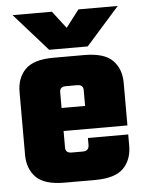

<svg xmlns="http://www.w3.org/2000/svg" viewBox="-50 -723 572 764"><g transform="rotate(-5 235.5 -341.0)"><path d="M191 -360V-139Q191 -128 197 -122.5Q203 -117 216 -117H245V0H177Q97 0 63.5 -34Q30 -68 30 -124V-375Q30 -431 63.5 -465Q97 -499 177 -499H244V-382H216Q203 -382 197 -376.5Q191 -371 191 -360ZM285 -227V-360Q285 -371 279 -376.5Q273 -382 260 -382H239V-499H299Q379 -499 412.5 -465Q446 -431 446 -375V-227ZM285 -141V-169H446V-124Q446 -68 412.5 -34Q379 0 299 0H239V-117H260Q273 -117 279 -123.5Q285 -130 285 -141ZM446 -297V-205H71V-297ZM162 -532 29 -682H186L239 -613L292 -682H449L316 -532Z"/></g></svg>

Font: Teko Variable Light
Style: Regular
Weight: 300
Designer: Manushi Parikh, Jonny Pinhorn
Foundry: Indian Type Foundry
Version: Version 3.000